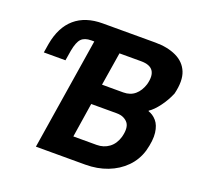

<svg xmlns="http://www.w3.org/2000/svg" viewBox="-123 -841 1014 976"><g transform="rotate(20 384.0 -352.5)"><path d="M167 0 263 -604H247Q211 -604 193.5 -586Q176 -568 167 -519L158 -464H41L49 -513Q66 -608 122.5 -656.5Q179 -705 272 -705H557Q623 -705 670.5 -682.5Q718 -660 736.5 -614.5Q755 -569 737 -495Q721 -456 694.5 -420Q668 -384 643 -368L644 -365Q669 -357 688 -335Q707 -313 712 -273.5Q717 -234 701 -174Q685 -120 646.5 -81Q608 -42 553.5 -21Q499 0 434 0ZM328 -114H454Q492 -114 520.5 -135Q549 -156 561 -196Q568 -222 567 -241.5Q566 -261 557 -273Q548 -285 532.5 -292.5Q517 -300 494 -300H357ZM375 -411H490Q528 -411 553 -432.5Q578 -454 590 -492Q603 -541 586 -566Q569 -591 521 -591H404Z"/></g></svg>

Font: Nunito Sans 7pt Condensed ExtraBold
Style: Italic
Weight: 800
Width: 3
Italic angle: -9°
Designer: Vernon Adams
Foundry: Vernon Adams
Version: Version 3.101;gftools[0.9.27]